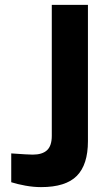

<svg xmlns="http://www.w3.org/2000/svg" viewBox="-20 -760 444 786"><path d="M26 -14V-132Q96 -127 114 -127Q153 -127 172.5 -145Q192 -163 192 -204V-740H340V-182Q340 -86 294.5 -40Q249 6 148 6Q117 6 84 0Q51 -6 26 -14Z"/></svg>

Font: Exo
Style: Bold
Weight: 700
Designer: Natanael Gama
Foundry: Natanael Gama
Version: Version 1.500; ttfautohint (v1.6)